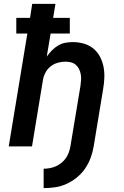

<svg xmlns="http://www.w3.org/2000/svg" viewBox="-20 -755 640 990"><path d="M205 215V115Q221 115 237 112Q253 109 268 102.5Q283 96 296.5 85Q310 74 319.5 60.5Q329 47 334.5 31.5Q340 16 343 0L395 -313Q397 -328 398 -343Q399 -358 396.5 -372Q394 -386 387.5 -399Q381 -412 370.5 -421Q360 -430 346 -433.5Q332 -437 317 -437Q297 -437 276.5 -431Q256 -425 239.5 -411.5Q223 -398 213.5 -379Q204 -360 201 -340L145 0H25L121 -582H64V-663H135L146 -735H266L254 -663H340V-582H241L221 -463Q233 -480 247.5 -495Q262 -510 280 -520.5Q298 -531 317.5 -534.5Q337 -538 356 -538Q385 -538 412.5 -530Q440 -522 461 -505Q482 -488 495 -463.5Q508 -439 513.5 -412Q519 -385 518 -355.5Q517 -326 512 -297L463 0Q458 30 447.5 58.5Q437 87 419.5 113Q402 139 377 159.5Q352 180 323.5 193Q295 206 265 210.5Q235 215 205 215Z"/></svg>

Font: Iosevka Curly Extended
Style: Bold Italic
Weight: 700
Width: 7
Italic angle: -9°
Monospace: yes
Designer: Belleve Invis
Foundry: Belleve Invis
Version: Version 11.1.0; ttfautohint (v1.8.3)